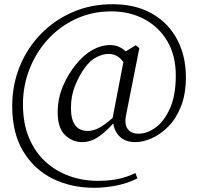

<svg xmlns="http://www.w3.org/2000/svg" viewBox="-20 -724 941 912"><path d="M515 -164 566 -429Q551 -450 533.5 -459Q516 -468 496 -468Q470 -468 439.5 -453Q409 -438 382 -401Q356 -365 336.5 -317Q317 -269 317 -211Q317 -102 397 -102Q421 -102 447.5 -115Q474 -128 515 -164ZM642 -496 579 -178Q570 -135 586 -112Q602 -89 639 -89Q679 -89 719.5 -118.5Q760 -148 787.5 -209.5Q815 -271 815 -366Q815 -460 775 -528Q735 -596 665.5 -633Q596 -670 509 -670Q417 -670 340 -634Q263 -598 207 -536.5Q151 -475 120 -395.5Q89 -316 89 -229Q89 -138 117.5 -70Q146 -2 195.5 43.5Q245 89 309 112Q373 135 445 135Q499 135 541.5 126Q584 117 623 98L633 123Q586 147 532 157.5Q478 168 427 168Q318 168 230 124.5Q142 81 90 -5.5Q38 -92 38 -220Q38 -321 74 -409Q110 -497 174.5 -563Q239 -629 325.5 -666.5Q412 -704 514 -704Q623 -704 701 -660Q779 -616 821 -537.5Q863 -459 863 -357Q863 -278 840 -219.5Q817 -161 780 -123.5Q743 -86 701.5 -67.5Q660 -49 623 -49Q577 -49 550.5 -73.5Q524 -98 518 -138Q484 -99 447.5 -74Q411 -49 370 -49Q324 -49 289 -82.5Q254 -116 254 -190Q254 -257 279.5 -316Q305 -375 341 -418Q378 -464 419.5 -487Q461 -510 503 -510Q523 -510 541.5 -503Q560 -496 577 -480L625 -509Z"/></svg>

Font: Shippori Mincho TTF
Style: Regular
Weight: 400
Version: Version 2.100